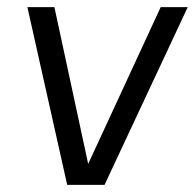

<svg xmlns="http://www.w3.org/2000/svg" viewBox="-20 -520 548 540"><path d="M169 0 57 -500H133L228 -59L432 -500H508L274 0Z"/></svg>

Font: Haskoy
Style: Italic
Weight: 400
Designer: Ertekin Erdin
Foundry: Ertekin Erdin
Version: Version 2.000; ttfautohint (v1.8.4.7-5d5b)